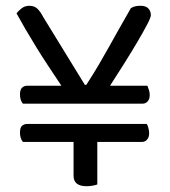

<svg xmlns="http://www.w3.org/2000/svg" viewBox="-20 -638 586 663"><path d="M59 -280Q49 -292 49 -312Q49 -329 56.5 -335.5Q64 -342 74 -342H192Q170 -375 147.5 -409Q125 -443 105 -475.5Q85 -508 67.5 -538Q50 -568 37 -592Q44 -601 55 -609.5Q66 -618 81 -618Q98 -618 108.5 -608.5Q119 -599 130 -578L273 -345H278Q302 -382 320.5 -413.5Q339 -445 356 -475.5Q373 -506 391 -538Q409 -570 432 -610Q441 -615 448 -616.5Q455 -618 466 -618Q484 -618 492.5 -608.5Q501 -599 501 -586Q501 -578 488.5 -554Q476 -530 456 -496Q436 -462 411 -422Q386 -382 360 -342H489Q492 -334 494.5 -326.5Q497 -319 497 -310Q497 -296 490 -288Q483 -280 472 -280ZM316 -148V-1Q311 1 300.5 3Q290 5 279 5Q234 5 234 -31V-148H59Q49 -160 49 -180Q49 -198 56.5 -204Q64 -210 73 -210H487Q490 -205 492.5 -195.5Q495 -186 495 -178Q495 -164 488 -156Q481 -148 471 -148Z"/></svg>

Font: Baloo Da 2
Style: Regular
Weight: 400
Designer: Noopur Datye, Sulekha Rajkumar and Ek Type
Foundry: Ek Type
Version: Version 1.640;hotconv 1.0.111;makeotfexe 2.5.65597; ttfautoh